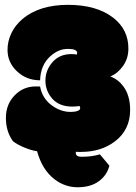

<svg xmlns="http://www.w3.org/2000/svg" viewBox="-20 -684 573 809"><path d="M323.7 -23.4Q299.3 -23.4 299.3 -39.6Q299.3 -43 299.8 -44.4Q303.2 -43.9 311 -43.9H321.8Q405.3 -43.9 463.9 -87.9Q528.3 -136.7 528.3 -220.7Q528.3 -281.7 500 -319.8Q477.5 -350.1 444.8 -361.8Q476.1 -374.5 498.5 -406.2Q521 -438 521 -479.5Q521 -559.6 457 -609.4Q386.7 -663.6 266.4 -663.6Q146 -663.6 74.7 -604Q43.9 -577.6 27.8 -543.9Q11.7 -510.3 11.7 -474.1Q11.7 -420.9 51.8 -383.3Q91.8 -345.7 148.9 -345.7Q150.9 -410.2 192.4 -447.3Q226.6 -478 265.9 -478Q305.2 -478 305.2 -460.9Q305.2 -458 303.7 -454.1Q293.5 -456.1 280.8 -456.1Q231 -456.1 201.2 -422.1Q171.4 -388.2 171.4 -344.5Q171.4 -300.8 200.7 -267.8Q230 -234.9 285.2 -234.9Q296.9 -234.9 315.4 -237.3Q317.9 -231.4 317.9 -229Q317.9 -220.2 307.1 -216.8Q295.9 -212.4 277.8 -212.4Q234.4 -212.4 196 -241.7Q157.7 -271 148.9 -319.3Q145.5 -319.8 140.1 -319.8H130.4Q78.1 -319.8 41.5 -282Q4.9 -244.1 4.9 -187.3Q4.9 -130.4 34.2 -89.4Q51.8 -75.2 82.5 -62.5Q113.3 -49.8 136.2 -46.9Q157.7 31.2 209 70.8Q252.9 105 307.4 105Q361.8 105 396.2 79.8Q430.7 54.7 440.9 14.2L400.9 -33.7Q367.2 -23.4 323.7 -23.4Z"/></svg>

Font: Friends & Family
Style: Regular
Weight: 400
Designer: Sarang Kulkarni, Maithili Shingre, Noopur Datye
Foundry: Ek Type
Version: Version 1.000;hotconv 1.0.117;makeotfexe 2.5.65602